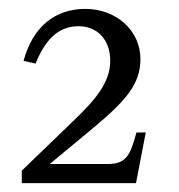

<svg xmlns="http://www.w3.org/2000/svg" viewBox="-20 -736 403 432"><path d="M60 -593 33 -599C54 -677 105 -716 172 -716C241 -716 296 -668 296 -603C296 -548 264 -511 198 -455L92 -367H222C263 -367 273 -385 287 -438H308L286 -324H29V-352L142 -461C197 -513 228 -552 228 -599C228 -649 197 -677 157 -677C119 -677 86 -657 60 -593Z"/></svg>

Font: Ortica Linear
Style: Regular
Weight: 400
Designer: Benedetta Bovani
Foundry: Collletttivo
Version: Version 2.000;Glyphs 3.1.2 (3151)